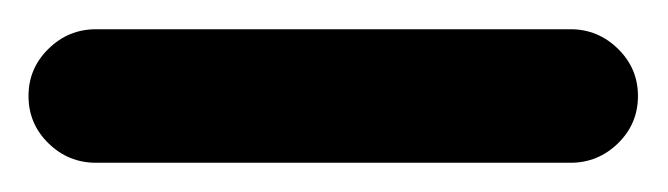

<svg xmlns="http://www.w3.org/2000/svg" viewBox="-66 -88 459 132"><path d="M-46.4 -22Q-46.4 -41 -32.7 -54.4Q-19 -67.9 0 -67.9H326.2Q345.2 -67.9 358.9 -54.4Q372.6 -41 372.6 -22Q372.6 -2.9 358.9 10.5Q345.2 23.9 326.2 23.9H0Q-19 23.9 -32.7 10.5Q-46.4 -2.9 -46.4 -22Z"/></svg>

Font: Mikhak-DS1-FD Medium
Style: Regular
Weight: 500
Designer: Amin Abedi
Version: Version 3.2